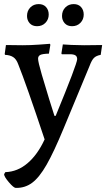

<svg xmlns="http://www.w3.org/2000/svg" viewBox="-34 -677 519 938"><path d="M-14 174 -8 164Q52 162 101 120Q150 78 184 4Q93 -269 55 -363Q46 -388 30.5 -398Q15 -408 -9 -409L-11 -413L-5 -457L76 -456Q115 -456 156.5 -459Q198 -462 210 -463L212 -458L205 -415Q173 -414 162.5 -408.5Q152 -403 152 -390Q152 -375 170 -313Q188 -251 207 -190Q226 -129 232 -111H238Q343 -366 343 -388Q343 -401 334.5 -406.5Q326 -412 308 -412H268L266 -416L273 -460Q282 -459 314.5 -457.5Q347 -456 377 -456L465 -457L458 -409Q436 -405 425 -394Q414 -383 404 -356L277 -50Q229 66 193.5 128Q158 190 123 216Q88 242 43 241Q33 241 9.5 213.5Q-14 186 -14 174ZM98 -599Q98 -624 114 -640.5Q130 -657 155 -657Q178 -657 191 -642.5Q204 -628 204 -606Q204 -582 188 -565.5Q172 -549 147 -549Q124 -549 111 -563.5Q98 -578 98 -599ZM269 -599Q269 -624 285 -640.5Q301 -657 326 -657Q349 -657 362 -642.5Q375 -628 375 -606Q375 -582 359 -565.5Q343 -549 318 -549Q295 -549 282 -563.5Q269 -578 269 -599Z"/></svg>

Font: Alegreya Medium
Style: Regular
Weight: 500
Designer: Juan Pablo del Peral
Foundry: Huerta Tipografica
Version: Version 2.007; ttfautohint (v1.6)